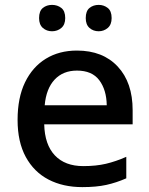

<svg xmlns="http://www.w3.org/2000/svg" viewBox="-20 -756 612 786"><path d="M295 -549Q401 -549 462 -483.5Q523 -418 523 -305V-247H161Q163 -164 204.5 -120Q246 -76 321 -76Q373 -76 413.5 -85.5Q454 -95 497 -114V-26Q456 -8 415 1Q374 10 317 10Q238 10 178.5 -21Q119 -52 85.5 -113.5Q52 -175 52 -265Q52 -356 82.5 -419Q113 -482 167.5 -515.5Q222 -549 295 -549ZM295 -467Q238 -467 203.5 -430Q169 -393 163 -325H417Q416 -388 386.5 -427.5Q357 -467 295 -467ZM140 -682Q140 -711 155.5 -723.5Q171 -736 193 -736Q215 -736 231 -723.5Q247 -711 247 -682Q247 -655 231 -641.5Q215 -628 193 -628Q171 -628 155.5 -641.5Q140 -655 140 -682ZM331 -682Q331 -711 346.5 -723.5Q362 -736 384 -736Q405 -736 421 -723.5Q437 -711 437 -682Q437 -655 421 -641.5Q405 -628 384 -628Q362 -628 346.5 -641.5Q331 -655 331 -682Z"/></svg>

Font: Noto Sans Sinhala Medium
Style: Regular
Weight: 500
Designer: Jelle Bosma - Monotype Design Team
Foundry: Monotype Imaging Inc.
Version: Version 2.006; ttfautohint (v1.8.4.7-5d5b)